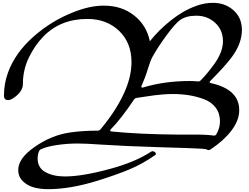

<svg xmlns="http://www.w3.org/2000/svg" viewBox="-20 -1023 1759 1358"><path d="M320 315Q266 315 221 303Q176 291 142.5 259.5Q109 228 109 179Q109 98 221 19Q342 -67 476 -86Q564 -99 673 -99Q683 -99 690 -107Q815 -257 871 -396Q910 -494 910 -584Q910 -721 822 -805Q734 -889 598 -889Q407 -889 286 -764Q226 -702 184 -615.5Q142 -529 142 -429Q142 -382 91 -341Q48 -306 22 -318Q8 -324 8 -347Q8 -430 36 -508Q86 -648 216.5 -763.5Q347 -879 510 -941Q620 -983 712 -983H716Q841 -983 929 -913.5Q1017 -844 1040 -731Q1101 -809 1187.5 -878Q1274 -947 1364 -980Q1425 -1003 1486 -1003Q1573 -1003 1632 -950Q1691 -897 1691 -811Q1691 -715 1618 -617Q1570 -553 1467 -450Q1456 -439 1472 -435Q1672 -391 1672 -244Q1672 -170 1615 -97Q1562 -28 1472 32Q1457 42 1448 37Q1439 31 1410 29Q1349 25 1102 18Q866 11 701 0Q587 -8 528 -8Q456 -8 381.5 3Q307 14 267 34Q257 39 251.5 59Q246 79 246 97Q246 164 301.5 194.5Q357 225 439 225Q564 225 764 170Q939 122 1050 49Q1063 42 1077 54Q1089 66 1077 74Q989 136 897 174.5Q805 213 667 256Q476 315 320 315ZM981 -416Q978 -409 981 -405.5Q984 -402 991 -404Q1144 -450 1321 -450Q1352 -450 1381 -447Q1391 -446 1399 -454Q1441 -496 1489 -561Q1557 -652 1557 -731Q1557 -811 1502 -861.5Q1447 -912 1368 -912Q1295 -912 1252 -880Q1219 -856 1159.5 -775.5Q1100 -695 1059 -622Q1044 -595 1028 -542.5Q1012 -490 1003 -469Q983 -421 981 -416ZM1493 -64Q1504 -63 1510 -73Q1536 -118 1536 -164Q1536 -221 1505.5 -261.5Q1475 -302 1422.5 -321.5Q1370 -341 1316 -349.5Q1262 -358 1200 -358Q1168 -358 1131 -355Q1094 -352 1072 -349Q1050 -346 1003 -339Q956 -332 943 -330Q935 -329 928 -319Q834 -179 764 -109Q758 -103 759.5 -98.5Q761 -94 769 -93Q968 -73 1244 -71Q1277 -71 1319 -71Q1361 -71 1382 -71Q1403 -71 1432.5 -69.5Q1462 -68 1493 -64Z"/></svg>

Font: Joscelyn
Style: Regular
Weight: 400
Designer: Peter S. Baker
Version: Version 1.012